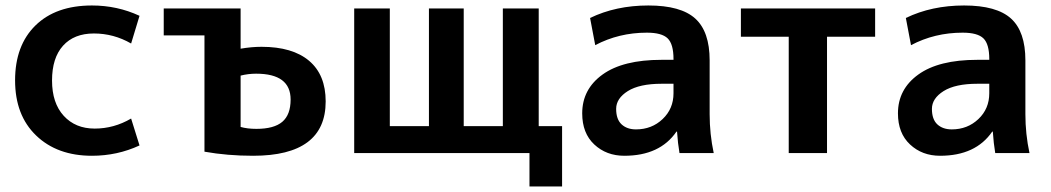

<svg xmlns="http://www.w3.org/2000/svg" viewBox="-20 -550 3778 690"><path d="M310.5 -530.3Q401.4 -530.3 481.4 -493.2L451.2 -393.6Q388.7 -429.7 317.4 -429.7Q246.1 -429.7 206.5 -385.7Q167 -341.8 167 -260.7Q167 -179.7 209 -133.8Q251 -87.9 320.3 -87.9Q389.6 -87.9 451.2 -124L481.4 -27.3Q401.4 9.8 310.5 9.8Q185.5 9.8 109.9 -63Q34.2 -135.7 34.2 -261.2Q34.2 -386.7 107.4 -458.5Q180.7 -530.3 310.5 -530.3Z M568.4 -422.9V-519.5H844.7V-375Q883.8 -381.8 919.9 -381.8Q1031.2 -381.8 1090.8 -331.5Q1150.4 -281.2 1150.4 -185.5Q1150.4 9.8 889.6 9.8Q796.9 9.8 714.8 -4.9V-422.9ZM844.7 -93.8Q869.1 -86.9 901.4 -86.9Q964.8 -86.9 994.6 -112.3Q1024.4 -137.7 1024.4 -192.4Q1024.4 -285.2 900.4 -285.2Q872.1 -285.2 844.7 -278.3Z M1252.9 0V-519.5H1380.9V-96.7H1521.5V-519.5H1646.5V-96.7H1787.1V-519.5H1916V-96.7H2000V120.1H1882.8V0Z M2072.3 -142.6Q2072.3 -229.5 2145.5 -282.2Q2218.8 -335 2357.4 -335H2400.4V-337.9Q2400.4 -391.6 2379.4 -412.1Q2358.4 -432.6 2304.7 -432.6Q2204.1 -432.6 2119.1 -387.7L2100.6 -485.4Q2193.4 -530.3 2310.1 -530.3Q2426.8 -530.3 2478.5 -483.4Q2530.3 -436.5 2530.3 -333V-139.6Q2530.3 -68.4 2544.9 0H2421.9Q2416 -34.2 2413.1 -77.1H2411.1Q2351.6 9.8 2223.6 9.8Q2159.2 9.8 2115.7 -30.8Q2072.3 -71.3 2072.3 -142.6ZM2265.6 -85Q2322.3 -85 2361.3 -122.1Q2400.4 -159.2 2400.4 -214.8V-249H2357.4Q2278.3 -249 2236.3 -222.7Q2194.3 -196.3 2194.3 -158.7Q2194.3 -121.1 2213.9 -103Q2233.4 -85 2265.6 -85Z M2642.6 -418V-519.5H3125V-418H2952.1V0H2814.5V-418Z M3207 -142.6Q3207 -229.5 3280.3 -282.2Q3353.5 -335 3492.2 -335H3535.2V-337.9Q3535.2 -391.6 3514.2 -412.1Q3493.2 -432.6 3439.5 -432.6Q3338.9 -432.6 3253.9 -387.7L3235.4 -485.4Q3328.1 -530.3 3444.8 -530.3Q3561.5 -530.3 3613.3 -483.4Q3665 -436.5 3665 -333V-139.6Q3665 -68.4 3679.7 0H3556.6Q3550.8 -34.2 3547.9 -77.1H3545.9Q3486.3 9.8 3358.4 9.8Q3293.9 9.8 3250.5 -30.8Q3207 -71.3 3207 -142.6ZM3400.4 -85Q3457 -85 3496.1 -122.1Q3535.2 -159.2 3535.2 -214.8V-249H3492.2Q3413.1 -249 3371.1 -222.7Q3329.1 -196.3 3329.1 -158.7Q3329.1 -121.1 3348.6 -103Q3368.2 -85 3400.4 -85Z"/></svg>

Font: GenEi M Gothic v2 Bold
Style: Regular
Weight: 700
Version: Version 2.0